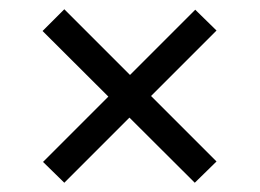

<svg xmlns="http://www.w3.org/2000/svg" viewBox="-20 -505 561 415"><path d="M119 -485 448 -156 401 -110 72 -438ZM448 -439 119 -110 73 -155 402 -484Z"/></svg>

Font: Yaldevi ExtraLight
Style: Regular
Weight: 400
Version: Version 1.100